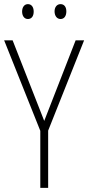

<svg xmlns="http://www.w3.org/2000/svg" viewBox="-20 -909 427 929"><path d="M87 -853C87 -833 97 -817 115 -817C133 -817 143 -831 143 -853C143 -874 133 -889 115 -889C97 -889 87 -873 87 -853ZM244 -854C244 -833 255 -817 273 -817C291 -817 301 -832 301 -854C301 -875 291 -889 273 -889C255 -889 244 -874 244 -854ZM194 -324 41 -714H0L175 -276V0H213V-277L387 -714H346Z"/></svg>

Font: Noto Sans Gujarati Condensed ExtraLight
Style: Regular
Weight: 200
Width: 3
Designer: Jelle Bosma - Monotype Design Team, Universal Thirst
Foundry: Monotype Imaging Inc.
Version: Version 2.106